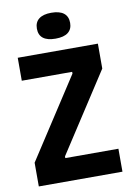

<svg xmlns="http://www.w3.org/2000/svg" viewBox="-94 -913 668 972"><g transform="rotate(-10 240.0 -427.5)"><path d="M25 0V-122L292 -533V-542H33V-660H445V-532L182 -127V-118H455V0ZM239 -722Q197 -722 175.5 -738.5Q154 -755 154 -788Q154 -821 176 -838Q198 -855 239 -855Q282 -855 303.5 -838Q325 -821 325 -788Q325 -756 303.5 -739Q282 -722 239 -722Z"/></g></svg>

Font: Bricolage Grotesque 36pt SemiCondensed
Style: Bold
Weight: 700
Width: 4
Designer: Mathieu Triay
Foundry: Atelier Triay
Version: Version 1.001;gftools[0.9.33.dev8+g029e19f]